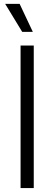

<svg xmlns="http://www.w3.org/2000/svg" viewBox="-20 -960 277 980"><path d="M152.3 -727.5V0H85V-727.5ZM93.3 -797.4 6.3 -940.4H80.1L147.5 -797.4Z"/></svg>

Font: Inter 24pt Light
Style: Regular
Weight: 300
Designer: Rasmus Andersson
Foundry: rsms
Version: Version 4.001;git-66647c0bb